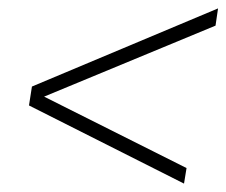

<svg xmlns="http://www.w3.org/2000/svg" viewBox="-20 -556 539 457"><path d="M418 -119 49 -305 56 -350 499 -536 493 -495 85 -326 424 -156Z"/></svg>

Font: Argentum Sans ExtraLight
Style: Italic
Weight: 200
Italic angle: -11°
Designer: Julieta Ulanovsky (font), Cristiano Sobral (main changes and remaster)
Foundry: Julieta Ulanovsky (font), Cristiano Sobral (main changes and remaster)
Version: Version 2.007;June 15, 2022;FontCreator 14.0.0.2814 64-bit; 